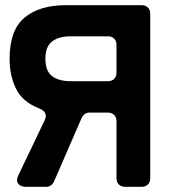

<svg xmlns="http://www.w3.org/2000/svg" viewBox="-20 -720 665 740"><path d="M52 -47 151 -254Q169 -288 129 -303Q66 -328 41.5 -378.5Q17 -429 17 -494Q17 -604 74.5 -652Q132 -700 234 -700H526Q541 -700 550 -691Q559 -682 559 -667V-33Q559 -18 550 -9Q541 0 526 0H462Q447 0 438 -9Q429 -18 429 -33V-253Q429 -268 420 -277Q411 -286 396 -286H325Q305 -286 295 -266L188 -20Q178 0 158 0H81Q58 0 49.5 -13Q41 -26 52 -47ZM252 -407H396Q411 -407 420 -416Q429 -425 429 -440V-547Q429 -562 420 -571Q411 -580 396 -580H252Q207 -580 181 -560.5Q155 -541 155 -493.5Q155 -446 181 -426.5Q207 -407 252 -407Z"/></svg>

Font: Tsunagi Gothic Black
Style: Regular
Weight: 900
Designer: Yoshimichi Ohira
Foundry: Positype
Version: Version 1.001